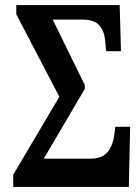

<svg xmlns="http://www.w3.org/2000/svg" viewBox="-20 -734 551 754"><path d="M32 0V-48L213 -354L44 -678V-714H450L455 -533H397L392 -582Q388 -615 368.5 -636Q349 -657 304 -657H187L313 -400V-385L152 -111H335Q382 -111 403 -137.5Q424 -164 429 -206L433 -236H491L486 0Z"/></svg>

Font: Noto Serif ExtraCondensed SemiBold
Style: Regular
Weight: 600
Width: 2
Designer: Monotype Design Team
Foundry: Monotype Imaging Inc.
Version: Version 2.015; ttfautohint (v1.8.4.7-5d5b)